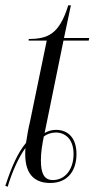

<svg xmlns="http://www.w3.org/2000/svg" viewBox="-40 -679 356 723"><path d="M-20 21 -11 24C4 -28 30 -87 56 -122C55 -114 55 -108 55 -101C54 -13 100 10 149 10C215 10 248 -36 248 -99C248 -161 215 -190 171 -190C154 -190 139 -185 128 -178L199 -526H294L296 -536H201L227 -659H217C183 -549 140 -533 68 -532V-526H136L73 -221C66 -192 62 -167 58 -141C27 -104 4 -52 -20 21ZM159 -1C125 -1 114 -28 114 -75C114 -107 119 -135 125 -165C136 -174 153 -180 170 -180C205 -180 237 -156 237 -99C237 -41 205 -1 159 -1Z"/></svg>

Font: Noto Serif Display Condensed Light
Style: Italic
Weight: 300
Width: 3
Italic angle: -12°
Designer: Monotype Design Team
Foundry: Monotype Imaging Inc.
Version: Version 2.009